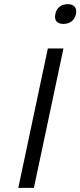

<svg xmlns="http://www.w3.org/2000/svg" viewBox="-20 -903 386 923"><path d="M210 -670 68 0H143L285 -670ZM246 -834C240 -806 253 -788 285 -788C317 -788 338 -806 345 -834V-836C351 -865 337 -883 306 -883C273 -883 252 -865 246 -836Z"/></svg>

Font: LT Wave Text Light Italic
Style: Regular
Weight: 300
Designer: Daniel Lyons
Version: Version 2.5 (Glyphs App)